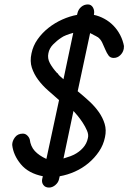

<svg xmlns="http://www.w3.org/2000/svg" viewBox="-20 -791 579 865"><path d="M329 -732Q333 -749 346 -760Q359 -771 376 -771Q391 -771 399 -757Q407 -743 403 -724Q427 -719 450 -706.5Q473 -694 491 -675.5Q509 -657 521.5 -633Q534 -609 539 -581L538 -582V-574Q538 -571 537 -569Q534 -554 521.5 -542Q509 -530 492 -530Q477 -530 469 -541Q461 -552 454.5 -567.5Q448 -583 440.5 -599Q433 -615 419 -625V-624Q414 -628 405 -632L386 -642L330 -380Q357 -358 382 -335Q407 -312 425 -286.5Q443 -261 451.5 -233Q460 -205 453 -173Q446 -138 426 -108.5Q406 -79 378.5 -56Q351 -33 317.5 -18Q284 -3 249 3L246 16Q243 31 229.5 42.5Q216 54 201 54Q184 54 175.5 42.5Q167 31 170 16L173 3Q108 -10 74 -51Q40 -92 35 -138Q35 -156 47.5 -172.5Q60 -189 83 -189Q94 -189 102.5 -181Q111 -173 114 -163Q118 -131 137 -110.5Q156 -90 189 -75L246 -340L196 -384Q171 -406 152 -431.5Q133 -457 123.5 -486Q114 -515 122 -551Q129 -585 149.5 -614Q170 -643 198.5 -665.5Q227 -688 260.5 -703Q294 -718 327 -724ZM313 -94Q337 -106 354 -125Q371 -144 376 -169Q380 -184 372 -202.5Q364 -221 352.5 -238.5Q341 -256 329 -270.5Q317 -285 311 -291L266 -77Q289 -84 298 -87.5Q307 -91 313 -94ZM256 -621Q236 -608 219 -590.5Q202 -573 198 -551Q193 -528 205 -506Q217 -484 238 -461L239 -462Q242 -456 249 -449L266 -434L310 -643Q292 -638 278 -632.5Q264 -627 256 -621Z"/></svg>

Font: VDS Compensated
Style: Light Italic
Weight: 300
Italic angle: -12°
Designer: artmaker
Foundry: artmaker
Version: Version 1.000 2012 initial release